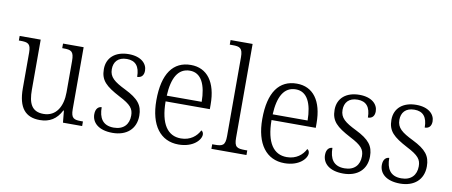

<svg xmlns="http://www.w3.org/2000/svg" viewBox="-67 -1036 3111 1321"><g transform="rotate(10 1488.0 -375.0)"><path d="M254 10C323 10 371 -20 403 -83H407L415 0H549V-32H537C487 -32 465 -38 465 -103V-536H321V-504H329C384 -504 403 -497 403 -428V-210C403 -112 361 -36 272 -36C189 -36 165 -92 165 -186V-536H18V-504H28C82 -504 102 -497 102 -434V-185C102 -49 154 10 254 10Z M762 10C860 10 924 -45 924 -138C924 -211 892 -252 797 -299C718 -338 682 -365 682 -421C682 -471 710 -508 773 -508C832 -508 863 -473 863 -399C893 -399 909 -418 909 -450C909 -499 866 -543 780 -543C688 -543 628 -494 628 -412C628 -333 667 -298 767 -245C849 -203 869 -177 869 -129C869 -68 833 -27 764 -27C686 -27 659 -78 659 -151C639 -151 617 -136 617 -95C617 -37 664 10 762 10Z M1223 10C1326 10 1377 -49 1377 -86C1377 -100 1370 -109 1362 -113C1341 -71 1298 -34 1232 -34C1140 -34 1086 -108 1085 -267H1394V-299C1394 -456 1327 -544 1214 -544C1091 -544 1021 -451 1021 -263C1021 -89 1097 10 1223 10ZM1330 -307H1086C1092 -431 1131 -504 1214 -504C1294 -504 1329 -425 1330 -307Z M1452 0H1697V-32H1682C1625 -32 1606 -39 1606 -105V-760H1452V-728H1472C1521 -728 1543 -721 1543 -656V-105C1543 -39 1524 -32 1468 -32H1452Z M1963 10C2066 10 2117 -49 2117 -86C2117 -100 2110 -109 2102 -113C2081 -71 2038 -34 1972 -34C1880 -34 1826 -108 1825 -267H2134V-299C2134 -456 2067 -544 1954 -544C1831 -544 1761 -451 1761 -263C1761 -89 1837 10 1963 10ZM2070 -307H1826C1832 -431 1871 -504 1954 -504C2034 -504 2069 -425 2070 -307Z M2374 10C2472 10 2536 -45 2536 -138C2536 -211 2504 -252 2409 -299C2330 -338 2294 -365 2294 -421C2294 -471 2322 -508 2385 -508C2444 -508 2475 -473 2475 -399C2505 -399 2521 -418 2521 -450C2521 -499 2478 -543 2392 -543C2300 -543 2240 -494 2240 -412C2240 -333 2279 -298 2379 -245C2461 -203 2481 -177 2481 -129C2481 -68 2445 -27 2376 -27C2298 -27 2271 -78 2271 -151C2251 -151 2229 -136 2229 -95C2229 -37 2276 10 2374 10Z M2771 10C2869 10 2933 -45 2933 -138C2933 -211 2901 -252 2806 -299C2727 -338 2691 -365 2691 -421C2691 -471 2719 -508 2782 -508C2841 -508 2872 -473 2872 -399C2902 -399 2918 -418 2918 -450C2918 -499 2875 -543 2789 -543C2697 -543 2637 -494 2637 -412C2637 -333 2676 -298 2776 -245C2858 -203 2878 -177 2878 -129C2878 -68 2842 -27 2773 -27C2695 -27 2668 -78 2668 -151C2648 -151 2626 -136 2626 -95C2626 -37 2673 10 2771 10Z"/></g></svg>

Font: Noto Serif Khmer SemiCondensed Light
Style: Regular
Weight: 300
Width: 4
Designer: Danh Hong and the Monotype Design Team
Foundry: Monotype Imaging Inc.
Version: Version 2.004